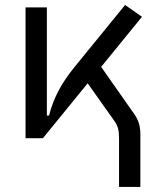

<svg xmlns="http://www.w3.org/2000/svg" viewBox="-20 -547 626 760"><path d="M149.9 0 327.1 -217.3 431.6 -69.8C446.3 -49.8 451.2 -31.7 451.2 -1V192.9H535.6V-14.6C535.6 -50.3 527.8 -73.2 508.3 -100.1L380.4 -282.2L542 -480.5L475.1 -527.3L273.9 -280.3C221.7 -216.3 190.4 -155.3 174.3 -89.8H165.5V-517.6H81.1V0Z"/></svg>

Font: Cascadia Mono PL SemiLight
Style: Regular
Weight: 350
Monospace: yes
Designer: Aaron Bell
Foundry: Saja Typeworks
Version: Version 2404.023